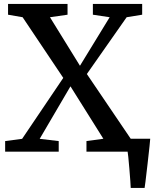

<svg xmlns="http://www.w3.org/2000/svg" viewBox="-20 -763 776 966"><path d="M91.3 -64.5 298.3 -371.1 93.8 -676.3 20.5 -689V-743.2H319.8V-689L231.4 -676.3L382.3 -432.1L531.7 -676.3L447.3 -689V-743.2H695.3V-689L617.2 -676.3L417 -390.6L637.7 -64.9H735.8Q735.8 -55.2 722.4 61.8Q709 178.7 707.5 182.6H637.7Q637.2 162.1 630.9 86.2Q624.5 10.3 622.1 0H415V-53.2L500 -64.9L334.5 -328.6L179.7 -64.5L275.4 -53.2V0H5.9V-53.2Z"/></svg>

Font: Merriweather
Style: Regular
Weight: 400
Designer: Eben Sorkin
Foundry: Eben Sorkin
Version: Version 1.584; ttfautohint (v1.8.1)